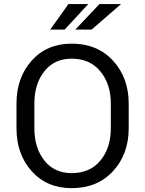

<svg xmlns="http://www.w3.org/2000/svg" viewBox="-20 -942 735 972"><path d="M307 -792H234L326.5 -921.5H427ZM443.5 -792H361L483.5 -921.5H593ZM343 10.5Q217 10.5 140.2 -75.5Q63.5 -161.5 63.5 -292.5V-418Q63.5 -548.5 140.2 -634.8Q217 -721 343 -721Q473 -721 552.2 -634.8Q631.5 -548.5 631.5 -418V-292.5Q631.5 -161.5 552.2 -75.5Q473 10.5 343 10.5ZM343 -65.5Q435.5 -65.5 488.2 -129.2Q541 -193 541 -292.5V-419Q541 -517 487.8 -581Q434.5 -645 343 -645Q255 -645 204.5 -581Q154 -517 154 -419V-292.5Q154 -193.5 204.5 -129.5Q255 -65.5 343 -65.5Z"/></svg>

Font: Roberto Sans
Style: Regular
Weight: 400
Designer: Google (font) & Cristiano Sobral (main changes)
Version: Version 1.500; ttfautohint (v1.8.4.7-5d5b-dirty)